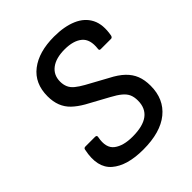

<svg xmlns="http://www.w3.org/2000/svg" viewBox="-190 -780 907 907"><g transform="rotate(-45 263.0 -327.0)"><path d="M242 11Q134 11 80 -35.5Q26 -82 47 -182Q48 -193 59 -193H123Q136 -193 133 -181Q121 -119 154.5 -93.5Q188 -68 249 -68Q319 -68 353.5 -94Q388 -120 388 -171Q388 -195 380.5 -212Q373 -229 355 -244Q337 -259 307 -275L199 -334Q166 -353 144 -374Q122 -395 111 -423Q100 -451 100 -487Q100 -573 159.5 -619Q219 -665 321 -665Q389 -665 437 -644.5Q485 -624 506 -582.5Q527 -541 515 -477Q512 -467 504 -467H435Q425 -467 427 -478Q434 -536 403 -561.5Q372 -587 314 -587Q256 -587 223.5 -562.5Q191 -538 191 -494Q191 -474 198 -457.5Q205 -441 221.5 -427.5Q238 -414 263 -400L367 -343Q408 -322 432.5 -298.5Q457 -275 468.5 -246Q480 -217 480 -178Q480 -89 418.5 -39Q357 11 242 11Z"/></g></svg>

Font: Sofia Sans Semi Condensed Medium
Style: Italic
Weight: 500
Italic angle: -9°
Version: Version 4.100